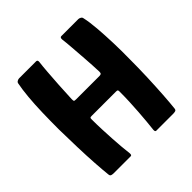

<svg xmlns="http://www.w3.org/2000/svg" viewBox="-177 -819 964 964"><g transform="rotate(-45 305.5 -336.5)"><path d="M94 0Q87 0 79.5 -2Q72 -4 71 -14Q67 -50 63.5 -104Q60 -158 58 -221.5Q56 -285 55 -351Q55 -411 56.5 -468Q58 -525 62.5 -574Q67 -623 74 -658Q75 -665 82 -669Q89 -673 95 -673Q125 -673 155.5 -673Q186 -673 216 -673Q227 -673 225 -658Q222 -635 219 -596Q216 -557 213 -509.5Q210 -462 208 -412Q208 -402 209.5 -399Q211 -396 223 -396Q264 -396 306 -396Q348 -396 389 -396Q397 -396 400.5 -399Q404 -402 404 -412Q402 -462 398.5 -509.5Q395 -557 392 -596Q389 -635 386 -658Q385 -673 395 -673Q425 -673 455.5 -673Q486 -673 516 -673Q522 -673 529 -669Q536 -665 537 -658Q545 -623 549 -573Q553 -523 555 -465.5Q557 -408 556 -348Q556 -283 553.5 -219.5Q551 -156 547.5 -103Q544 -50 540 -14Q539 -4 532 -2Q525 0 517 0Q487 0 456.5 0Q426 0 396 0Q388 0 389 -14Q392 -38 394.5 -67Q397 -96 399.5 -129Q402 -162 403.5 -198Q405 -234 405 -270Q405 -278 402.5 -280Q400 -282 391 -282Q348 -282 305.5 -282Q263 -282 220 -282Q211 -282 209 -280Q207 -278 207 -270Q207 -234 208.5 -198Q210 -162 212 -129Q214 -96 216.5 -67Q219 -38 222 -14Q223 0 215 0Q185 0 154.5 0Q124 0 94 0Z"/></g></svg>

Font: Glory Thin ExtraBold
Style: Regular
Weight: 800
Version: Version 1.011